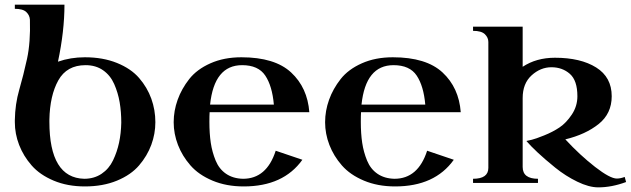

<svg xmlns="http://www.w3.org/2000/svg" viewBox="-20 -789 2722 828"><path d="M44 -751V-769H258Q258 -655 230 -523Q284 -542 346 -542Q424 -542 484.5 -517.5Q545 -493 580 -452.5Q615 -412 632.5 -363.5Q650 -315 650 -262Q650 -212 632.5 -164.5Q615 -117 580 -76Q545 -35 484.5 -10Q424 15 346 15Q271 15 211.5 -10Q152 -35 116.5 -75.5Q81 -116 62.5 -164Q44 -212 44 -262V-271Q45 -340 63 -402Q81 -464 96.5 -535Q112 -606 109 -704Q108 -723 93.5 -737Q79 -751 44 -751ZM193 -264Q193 -22 343 -18Q386 -18 418 -39.5Q450 -61 467.5 -97.5Q485 -134 493.5 -174Q502 -214 503 -260Q503 -307 496 -348Q489 -389 472.5 -426.5Q456 -464 424.5 -486Q393 -508 349 -508Q268 -508 231.5 -442.5Q195 -377 193 -273Z M1314 -305H884Q883 -291 883 -264Q883 -213 889 -173Q895 -133 910 -96.5Q925 -60 955 -39.5Q985 -19 1028 -18Q1130 -18 1169 -139L1284 -100Q1202 15 1031 15Q956 15 896.5 -10Q837 -35 801.5 -75.5Q766 -116 747.5 -164Q729 -212 729 -262Q729 -311 746 -358.5Q763 -406 796 -448Q829 -490 887.5 -516Q946 -542 1021 -542Q1165 -542 1235.5 -476.5Q1306 -411 1314 -305ZM1024 -508Q904 -508 886 -338H1161Q1154 -418 1124 -463Q1094 -508 1024 -508Z M1967 -305H1537Q1536 -291 1536 -264Q1536 -213 1542 -173Q1548 -133 1563 -96.5Q1578 -60 1608 -39.5Q1638 -19 1681 -18Q1783 -18 1822 -139L1937 -100Q1855 15 1684 15Q1609 15 1549.5 -10Q1490 -35 1454.5 -75.5Q1419 -116 1400.5 -164Q1382 -212 1382 -262Q1382 -311 1399 -358.5Q1416 -406 1449 -448Q1482 -490 1540.5 -516Q1599 -542 1674 -542Q1818 -542 1888.5 -476.5Q1959 -411 1967 -305ZM1677 -508Q1557 -508 1539 -338H1814Q1807 -418 1777 -463Q1747 -508 1677 -508Z M2300 -18V0H2020V-18Q2086 -18 2086 -65V-608Q2086 -627 2071 -641.5Q2056 -656 2020 -656V-674H2234V-501Q2293 -540 2373 -540Q2484 -540 2551 -498Q2618 -456 2618 -374Q2618 -299 2561.5 -254Q2505 -209 2418 -188Q2482 -119 2546.5 -69Q2611 -19 2640 -19Q2656 -19 2674 -26L2680 -4Q2618 19 2560 19Q2520 19 2469.5 -5.5Q2419 -30 2374.5 -66Q2330 -102 2299 -131Q2268 -160 2250 -181Q2259 -183 2274 -186.5Q2289 -190 2326.5 -205Q2364 -220 2393 -239.5Q2422 -259 2446 -295Q2470 -331 2470 -374Q2470 -442 2437.5 -470.5Q2405 -499 2358 -499Q2311 -499 2272.5 -464Q2234 -429 2234 -366V-69Q2234 -18 2300 -18Z"/></svg>

Font: Uncial Antiqua
Style: Regular
Weight: 400
Designer: Astigmatic (AOETI)
Foundry: Astigmatic (AOETI)
Version: Version 1.000